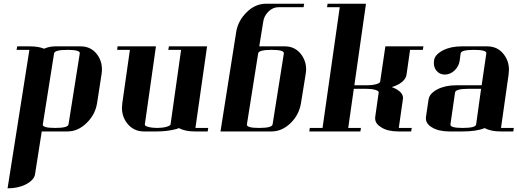

<svg xmlns="http://www.w3.org/2000/svg" viewBox="-20 -712 2803 1040"><path d="M21 308.1 139.2 -441.9H69.8L73.2 -460.9H142.1Q187.5 -460.9 219.2 -448.2Q246.6 -460.9 279.8 -460.9H417Q473.6 -460.9 506.8 -416Q532.2 -380.9 532.2 -336.4Q532.2 -324.2 529.8 -308.1L505.9 -153.8Q496.1 -90.8 448.2 -44.9Q401.9 0 345.2 0H206.1L169.9 231Q165.5 262.7 121.1 286.1Q79.1 308.1 21 308.1ZM211.9 -38.1Q209 -19 278.8 -19Q348.1 -19 351.1 -38.1L412.1 -422.9Q415 -441.9 346.2 -441.9Q275.9 -441.9 272.9 -422.9Z M614.7 -441.9 616.7 -460.9H824.7L764.6 -38.1Q763.7 -34.2 768.6 -30.5Q773.4 -26.9 782.7 -24.9Q802.7 -19 831.5 -19Q859.4 -19 880.9 -24.9Q902.3 -30.8 903.8 -38.1L960.9 -441.9H891.6L895 -460.9H1101.6L1038.6 -19H1107.9L1105 0H1035.6Q982.9 0 948.7 -18.1Q940.9 -14.2 927.7 -11.2Q881.8 0 828.6 0H759.8Q702.6 0 668 -44.9Q640.6 -81.1 640.6 -127.9Q640.6 -136.2 642.6 -153.8L683.6 -441.9Z M1174.3 0 1259.3 -538.1Q1269 -600.1 1317.4 -647Q1363.8 -691.9 1421.4 -691.9H1627.4L1624.5 -672.9H1487.3Q1459 -672.9 1434.6 -649.9Q1410.2 -625.5 1406.2 -596.2L1384.3 -460.9H1523.4Q1579.1 -460.9 1612.3 -416Q1638.2 -380.4 1638.2 -336.4Q1638.2 -327.6 1635.3 -308.1L1610.4 -153.8Q1600.1 -89.8 1553.7 -44.9Q1507.3 0 1450.7 0ZM1317.4 -38.1Q1314.5 -19 1383.3 -19Q1453.6 -19 1456.5 -38.1L1517.6 -422.9Q1520.5 -441.9 1450.7 -441.9Q1381.3 -441.9 1378.4 -422.9Z M1655.3 0 1658.2 -19H1727.1L1820.3 -672.9H1751.5L1754.4 -691.9H1962.4L1899.4 -250H1968.3Q1996.1 -250 2017.1 -255.9Q2037.6 -261.7 2039.1 -269L2067.4 -460.9H2273.4L2270.5 -441.9H2201.2L2182.1 -308.1Q2177.7 -275.9 2134.3 -252.9Q2116.2 -244.1 2102.1 -240.2Q2115.7 -235.8 2130.4 -227.1Q2163.1 -207.5 2163.1 -180.2Q2163.1 -179.2 2162.6 -176.5Q2162.1 -173.8 2162.1 -172.9L2140.1 -19H2210.4L2207 0H2138.2Q2080.1 0 2045.4 -22Q2012.2 -42 2012.2 -69.8V-77.1L2031.2 -210.9Q2032.2 -214.8 2027.6 -218.5Q2022.9 -222.2 2013.2 -225.1Q1993.7 -231 1965.3 -231H1896.5L1866.2 -19H1935.1L1932.1 0Z M2287.1 -69.8V-77.1L2301.3 -172.9Q2305.7 -205.1 2349.1 -228Q2391.1 -250 2450.2 -250H2588.9L2614.3 -422.9Q2617.2 -441.9 2546.9 -441.9Q2478 -441.9 2475.1 -422.9L2470.2 -384.8Q2465.8 -352.5 2441.9 -330.1Q2418.5 -308.1 2389.2 -308.1Q2360.8 -308.1 2343.3 -330.1Q2330.1 -346.7 2330.1 -371.1Q2330.1 -379.9 2331.1 -384.8Q2335.4 -416 2378.9 -439Q2420.9 -460.9 2481 -460.9H2619.1Q2676.8 -460.9 2710 -416Q2736.8 -380.4 2736.8 -334Q2736.8 -325.7 2734.9 -308.1L2693.8 -19H2763.2L2760.3 0H2690.9Q2639.2 0 2605 -18.1Q2562.5 0 2483.9 0H2415Q2356 0 2319.8 -22Q2287.1 -41.5 2287.1 -69.8ZM2419.9 -38.1Q2417 -19 2486.8 -19Q2556.2 -19 2559.1 -38.1L2585.9 -231H2517.1Q2447.8 -231 2444.8 -210.9Z"/></svg>

Font: Hjet
Style: Italic
Weight: 400
Designer: T. Christopher White
Version: Version 1.2